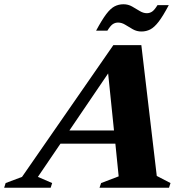

<svg xmlns="http://www.w3.org/2000/svg" viewBox="-92 -882 862 902"><path d="M644.5 -55.5 709 -22 702 0H375.5L383 -22L465.5 -53.5L450 -207H192L86 -51L153 -22L146 0H-72.5L-65.5 -22L11.5 -51L440.5 -670H572ZM234 -269H443.5L416 -537ZM701 -858Q674 -807 653.5 -780.2Q633 -753.5 614 -743.8Q595 -734 572.5 -734Q550.5 -734 532 -744.5Q513.5 -755 496.8 -765.5Q480 -776 462.5 -776Q449.5 -776 438.2 -768.8Q427 -761.5 412.5 -738H359.5Q387 -789 407.2 -815.8Q427.5 -842.5 446.5 -852.2Q465.5 -862 488 -862Q510 -862 528.5 -851.5Q547 -841 564 -830.5Q581 -820 598 -820Q611 -820 622.2 -827.2Q633.5 -834.5 648 -858Z"/></svg>

Font: Newsreader 16pt ExtraBold
Style: Italic
Weight: 800
Italic angle: -17°
Designer: Hugues Gentile
Foundry: Production Type
Version: Version 1.003; ttfautohint (v1.8.3)